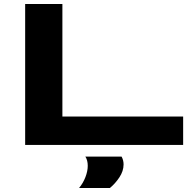

<svg xmlns="http://www.w3.org/2000/svg" viewBox="-20 -720 962 954"><path d="M105 0V-700H290V-141H890V0ZM373 214Q393 190 404.5 160Q416 130 416 104Q416 76 404 58H584Q594 76 594 97Q594 130 573 161.5Q552 193 526 214Z"/></svg>

Font: Georama ExtraExtended SemiBold
Style: Regular
Weight: 600
Width: 8
Designer: Jean-Baptiste Levee
Foundry: Production Type
Version: Version 1.000